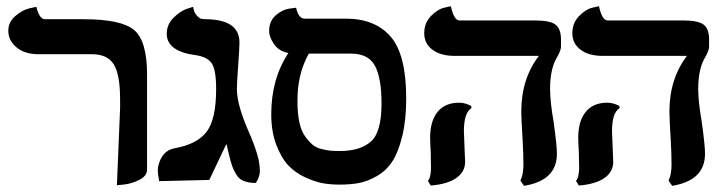

<svg xmlns="http://www.w3.org/2000/svg" viewBox="-20 -584 2329 619"><path d="M356.9 13.2 367.2 -235.8Q367.2 -235.8 367.2 -262.2Q367.2 -344.2 346.7 -376.7Q326.2 -409.2 276.9 -409.2H104Q60.1 -409.2 33.4 -431.2Q6.8 -453.1 6.8 -484.9Q6.8 -512.7 29.3 -532.2Q51.8 -551.8 74.7 -557.1L97.2 -562Q106.9 -522 125 -522H250Q372.1 -522 413.1 -486.6Q454.1 -451.2 454.1 -344.2V-37.1Q454.1 -17.1 429.9 -4.6Q405.8 7.8 381.3 10.7Z M743.7 -296.9Q743.7 -249 777.8 -168.9Q803.7 -111.8 814 -68.8Q817.9 -44.9 817.9 -33.2Q817.9 -14.2 804.7 5.9Q781.7 5.9 765.9 -0.5Q750 -6.8 741 -22.5Q731.9 -38.1 728.3 -49.1Q724.6 -60.1 718.8 -83Q712.9 -108.9 710 -120.1Q709 -118.2 654.8 -3.9L492.7 0Q492.7 -6.8 491.7 -9.8Q488.8 -22 488.8 -34.2Q488.8 -43.9 490.7 -50.8Q502.9 -98.6 543 -106Q616.2 -119.1 646.5 -159.7Q676.8 -200.2 676.8 -296.9Q676.8 -360.8 661.9 -380.9Q647 -400.9 612.8 -405.8Q517.6 -418 517.6 -475.1Q517.6 -504.9 539.1 -526.4Q560.5 -547.9 581.5 -555.2L602.5 -562Q605.5 -543.9 614 -534.4Q622.6 -524.9 629.2 -523.4Q635.7 -522 647 -522Q752 -520 752 -446.8Q752 -427.7 747.8 -371.8Q743.7 -315.9 743.7 -296.9Z M1111.8 -411.1H975.6Q938.5 -345.2 939 -257.8Q939 -219.7 944.8 -191.4Q950.7 -163.1 962.6 -146Q974.6 -128.9 986.6 -118.4Q998.5 -107.9 1016.6 -103.5Q1034.7 -99.1 1046.6 -98.1Q1058.6 -97.2 1076.7 -97.2Q1140.6 -97.2 1175.3 -127.2Q1210 -157.2 1210 -250Q1210 -332 1189 -371.6Q1168 -411.1 1111.8 -411.1ZM1073.7 11.2Q1047.9 11.2 1022.7 7.1Q997.6 2.9 965.6 -11.5Q933.6 -25.9 910.6 -49.6Q887.7 -73.2 871.1 -116.2Q854.5 -159.2 854.5 -215.8Q854.5 -329.6 909.7 -413.1Q878.9 -418.9 863.3 -441.9Q847.7 -464.8 847.7 -483.9Q847.7 -516.1 869.1 -534.7Q890.6 -553.2 912.6 -556.2L934.6 -559.1Q942.4 -523.9 961.9 -523.9H1094.7Q1189 -523.9 1239.3 -466.1Q1289.6 -408.2 1289.6 -267.1Q1289.6 -196.3 1276.6 -144Q1263.7 -91.8 1244.1 -62.5Q1224.6 -33.2 1194.6 -16.1Q1164.6 1 1137.2 6.1Q1109.9 11.2 1073.7 11.2Z M1475.6 -161.1Q1475.6 -151.4 1477.5 -111.1Q1479.5 -70.8 1479.5 -62Q1479.5 -29.8 1450.9 -10Q1422.4 9.8 1368.7 14.2L1359.4 -1Q1369.1 -10.7 1369.6 -43.9Q1369.6 -46.9 1369.1 -64Q1368.7 -81.1 1368.7 -91.8Q1366.7 -127.9 1366.7 -140.1Q1366.7 -193.4 1390.6 -223.1Q1414.6 -252.9 1460.4 -252.9Q1479.5 -252.9 1499.5 -242.2V-234.9Q1475.6 -220.2 1475.6 -161.1ZM1753.4 -296.9Q1753.4 -256.8 1764.6 -192.9Q1775.9 -111.8 1775.4 -87.9Q1775.4 -2 1669.4 15.1L1657.7 -2Q1667.5 -21 1667.5 -53.2Q1667.5 -90.3 1664.6 -138.2Q1660.6 -202.1 1660.6 -224.1Q1660.6 -330.1 1717.3 -403.8H1446.3Q1400.4 -403.8 1374 -423.8Q1347.7 -443.8 1347.7 -476.8Q1347.7 -509.8 1369.1 -532Q1390.6 -554.2 1412.1 -559.1L1433.6 -564Q1443.4 -518.1 1461.4 -518.1H1704.6Q1754.4 -518.1 1771.5 -504.2Q1788.6 -490.2 1788.6 -457V-433.1Q1788.6 -420.9 1773.4 -395Q1753.4 -358.9 1753.4 -296.9Z M1953.1 -161.1Q1953.1 -151.4 1955.1 -111.1Q1957 -70.8 1957 -62Q1957 -29.8 1928.5 -10Q1899.9 9.8 1846.2 14.2L1836.9 -1Q1846.7 -10.7 1847.2 -43.9Q1847.2 -46.9 1846.7 -64Q1846.2 -81.1 1846.2 -91.8Q1844.2 -127.9 1844.2 -140.1Q1844.2 -193.4 1868.2 -223.1Q1892.1 -252.9 1938 -252.9Q1957 -252.9 1977.1 -242.2V-234.9Q1953.1 -220.2 1953.1 -161.1ZM2231 -296.9Q2231 -256.8 2242.2 -192.9Q2253.4 -111.8 2252.9 -87.9Q2252.9 -2 2147 15.1L2135.3 -2Q2145 -21 2145 -53.2Q2145 -90.3 2142.1 -138.2Q2138.2 -202.1 2138.2 -224.1Q2138.2 -330.1 2194.8 -403.8H1923.8Q1877.9 -403.8 1851.6 -423.8Q1825.2 -443.8 1825.2 -476.8Q1825.2 -509.8 1846.7 -532Q1868.2 -554.2 1889.6 -559.1L1911.1 -564Q1920.9 -518.1 1939 -518.1H2182.1Q2231.9 -518.1 2249 -504.2Q2266.1 -490.2 2266.1 -457V-433.1Q2266.1 -420.9 2251 -395Q2231 -358.9 2231 -296.9Z"/></svg>

Font: Linux Libertine
Style: Bold
Weight: 700
Designer: Philipp H. Poll
Foundry: Philipp H. Poll
Version: Version 5.0.3